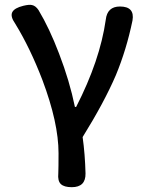

<svg xmlns="http://www.w3.org/2000/svg" viewBox="-20 -577 601 797"><path d="M278 200Q246 200 232.5 187Q219 174 222 143Q223 120 223 59Q223 -67 156 -245Q105 -378 43 -479Q22 -509 31 -526.5Q40 -544 77 -553Q102 -559 113 -556Q128 -553 140 -535Q185 -460 225 -355Q269 -241 291 -133H296Q395 -326 419 -495Q425 -550 478 -550Q540 -550 530 -492Q505 -371 461 -265Q413 -153 323 -8Q333 63 335 143Q336 200 278 200Z"/></svg>

Font: GenSenRounded TW M
Style: Regular
Weight: 500
Version: Version 1.501;PS 1;hotconv 16.6.51;makeotf.lib2.5.65220